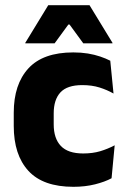

<svg xmlns="http://www.w3.org/2000/svg" viewBox="-20 -707 487 740"><path d="M263 13Q146 13 89.5 -48.5Q33 -110 33 -221.5V-272.5Q33 -382 89.5 -443.5Q146 -505 262.5 -505Q292.5 -505 318.5 -500.8Q344.5 -496.5 366.5 -489Q388.5 -481.5 405 -473L417.5 -346.5Q393 -360.5 363.5 -369.8Q334 -379 297 -379Q239 -379 213 -351Q187 -323 187 -270V-227.5Q187 -173.5 214.5 -144.5Q242 -115.5 300.5 -115.5Q337 -115.5 366.2 -124.2Q395.5 -133 422 -147L410 -20Q384 -6 346 3.5Q308 13 263 13ZM166 -687H325L413.5 -542V-540H301L248 -612.5H243.5L190.5 -540H77.5V-542Z"/></svg>

Font: Anek Latin
Style: Bold
Weight: 700
Designer: Yesha Goshar
Foundry: Ek Type
Version: Version 1.003